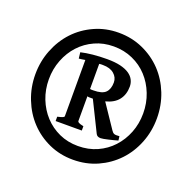

<svg xmlns="http://www.w3.org/2000/svg" viewBox="-76 -784 508 508"><g transform="rotate(20 178.0 -529.5)"><path d="M349.6 -529.3Q349.6 -492.7 336.7 -460Q323.7 -427.2 300.8 -403.1Q277.8 -378.9 246.3 -364.7Q214.8 -350.6 177.7 -350.6Q141.1 -350.6 109.9 -364.7Q78.6 -378.9 55.9 -403.1Q33.2 -427.2 20.3 -460Q7.3 -492.7 7.3 -529.3Q7.3 -565.9 20.3 -598.6Q33.2 -631.3 55.9 -655.5Q78.6 -679.7 109.9 -693.8Q141.1 -708 177.7 -708Q214.8 -708 246.3 -693.8Q277.8 -679.7 300.8 -655.5Q323.7 -631.3 336.7 -598.6Q349.6 -565.9 349.6 -529.3ZM311 -529.3Q311 -558.1 301 -583.7Q291 -609.4 273.4 -628.4Q255.9 -647.5 231.4 -658.4Q207 -669.4 177.7 -669.4Q148.9 -669.4 124.8 -658.4Q100.6 -647.5 83 -628.4Q65.4 -609.4 55.4 -583.7Q45.4 -558.1 45.4 -529.3Q45.4 -500 55.4 -474.6Q65.4 -449.2 83 -430.2Q100.6 -411.1 124.8 -400.1Q148.9 -389.2 177.7 -389.2Q207 -389.2 231.4 -400.1Q255.9 -411.1 273.4 -430.2Q291 -449.2 301 -474.6Q311 -500 311 -529.3ZM100.1 -431.2V-443.4Q110.4 -445.8 114.5 -447.5Q118.7 -449.2 118.7 -451.7V-609.9Q113.8 -608.9 109.4 -608.4Q105 -607.9 101.1 -607.4L99.1 -624.5Q113.3 -627.9 132.6 -629.9Q151.9 -631.8 172.4 -631.8Q194.3 -631.8 209.7 -628.2Q225.1 -624.5 234.9 -617.9Q244.6 -611.3 249 -602.5Q253.4 -593.8 253.4 -584Q253.4 -561.5 241.7 -546.4Q230 -531.2 205.6 -524.9L250 -459Q253.4 -453.6 257.6 -451.9Q261.7 -450.2 272.5 -451.2L273.9 -439.5Q269 -438 262.2 -436.3Q255.4 -434.6 248.3 -432.9Q241.2 -431.2 235.6 -430.2Q230 -429.2 227.1 -429.2Q217.3 -429.2 213.9 -436.5L172.4 -520.5H162.6Q159.7 -520.5 156.7 -521.5V-451.7Q156.7 -449.7 159.7 -447.8Q162.6 -445.8 173.8 -443.4V-431.2ZM167 -613.3H161.6Q159.2 -613.3 156.7 -612.8V-542Q159.2 -541.5 161.1 -541.5H166Q190.9 -541.5 200.4 -551.3Q210 -561 210 -579.6Q210 -593.8 198.7 -603.5Q187.5 -613.3 167 -613.3Z"/></g></svg>

Font: Gentium Book Basic
Style: Bold
Weight: 700
Designer: J. Victor Gaultney and Annie Olsen
Foundry: SIL International
Version: Version 1.102; 2013; Maintenance release